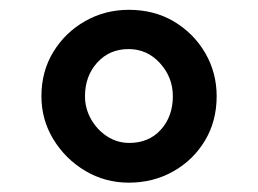

<svg xmlns="http://www.w3.org/2000/svg" viewBox="-20 -832 538 401"><path d="M249 -450.5Q199.5 -450.5 158 -475.2Q116.5 -500 91.5 -541Q66.5 -582 66.5 -631Q66.5 -683 91.5 -723.8Q116.5 -764.5 158 -788Q199.5 -811.5 249 -811.5Q302.5 -811.5 343.8 -786.8Q385 -762 408.8 -721Q432.5 -680 432.5 -631Q432.5 -579 408 -538.2Q383.5 -497.5 341.8 -474Q300 -450.5 249 -450.5ZM250 -533.5Q291 -533.5 316 -561.2Q341 -589 341 -631Q341 -670.5 314.2 -700Q287.5 -729.5 248.5 -729.5Q208.5 -729.5 183 -701.2Q157.5 -673 157.5 -631Q157.5 -605.5 170.2 -583Q183 -560.5 204 -547Q225 -533.5 250 -533.5Z"/></svg>

Font: Merriweather ExtraBold
Style: Regular
Weight: 800
Version: Version 2.100